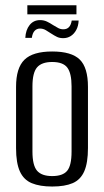

<svg xmlns="http://www.w3.org/2000/svg" viewBox="-20 -698 393 726"><path d="M177.3 7.3Q130.7 7.3 100.3 -5.3Q69.8 -17.8 55.2 -49.8Q40.7 -81.7 40.7 -138V-369.4Q40.7 -441.2 72.5 -472.2Q104.3 -503.3 177.3 -503.3Q250.4 -503.3 281.5 -472.9Q312.6 -442.6 312.6 -369.4V-138.2Q312.6 -82.5 298.7 -50.5Q284.8 -18.6 255.1 -5.6Q225.3 7.3 177.3 7.3ZM177.3 -32.2Q217.4 -32.2 234 -52.2Q250.6 -72.2 250.6 -124.8V-371.6Q250.6 -420.7 234.7 -442.1Q218.8 -463.6 177.3 -463.6Q137.6 -463.6 120.1 -443.2Q102.7 -422.8 102.7 -371.6V-124.8Q102.7 -72.9 120.1 -52.5Q137.6 -32.2 177.3 -32.2ZM219.2 -553.7Q205.8 -553.7 196.1 -558.2Q186.5 -562.7 172.5 -571.8Q164 -577.4 153.6 -583.7Q143.2 -590 131.2 -590Q118.9 -590 110.8 -581.3Q102.7 -572.5 100.3 -554.7H75.7Q77.1 -584.6 92 -603.3Q106.8 -622 131.7 -622Q145.5 -622 157.3 -616.5Q169 -611 180.6 -603.2Q191.2 -596.5 200.2 -591.9Q209.2 -587.2 219.5 -587.2Q232.7 -587.2 240.6 -595.3Q248.5 -603.4 251.2 -620.4H277.3Q276.6 -599.9 268.3 -584.7Q260.1 -569.6 247.4 -561.6Q234.8 -553.7 219.2 -553.7ZM83.4 -643.9V-678.2H269.1V-643.9Z"/></svg>

Font: Alumni Sans Thin
Style: Regular
Weight: 100
Designer: Robert E. Leuschke
Foundry: Robert E. Leuschke
Version: Version 1.018